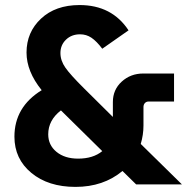

<svg xmlns="http://www.w3.org/2000/svg" viewBox="-20 -730 754 760"><path d="M278.8 9.8Q170.9 9.8 104 -45.7Q37.1 -101.1 37.1 -189Q37.1 -306.6 145 -373Q85 -447.3 85 -522Q85 -602.5 142.3 -656.2Q199.7 -710 294.9 -710Q422.9 -710 488.8 -609.9L384.8 -537.1Q362.3 -566.9 342 -580.6Q321.8 -594.2 296.9 -594.2Q263.2 -594.2 241.2 -573Q219.2 -551.8 219.2 -520Q219.2 -490.2 238.8 -462.2Q258.3 -434.1 313 -379.9L426.8 -267.1V-326.2Q426.8 -375 461.9 -407Q497.1 -439 546.9 -439H668.9V-328.1H567.9Q559.1 -328.1 553.5 -322Q547.9 -315.9 547.9 -306.2V-232.9Q547.9 -196.3 537.1 -160.2L700.2 0H519L464.8 -53.2Q389.2 9.8 278.8 9.8ZM170.9 -198.2Q170.9 -155.8 203.6 -128.9Q236.3 -102.1 289.1 -102.1Q348.6 -102.1 384.8 -131.8L221.2 -293Q170.9 -254.4 170.9 -198.2Z"/></svg>

Font: SUSE
Style: Bold
Weight: 700
Designer: Rene Bieder
Foundry: SUSE
Version: Version 1.000